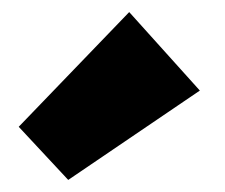

<svg xmlns="http://www.w3.org/2000/svg" viewBox="-20 -772 373 318"><path d="M11 -562 194 -752 311 -622 93 -474Z"/></svg>

Font: Ysabeau Black
Style: Regular
Weight: 900
Designer: Christian Thalmann (Catharsis Fonts)
Version: Version 0.003